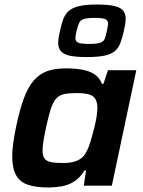

<svg xmlns="http://www.w3.org/2000/svg" viewBox="-20 -820 631 848"><path d="M194 8Q138 8 103 -4Q68 -16 51 -46.5Q34 -77 34 -131Q34 -156 38.5 -188Q43 -220 51 -260Q67 -336 85.5 -386Q104 -436 129.5 -465Q155 -494 189 -506Q223 -518 271 -518Q310 -518 342 -512.5Q374 -507 396.5 -492.5Q419 -478 430 -450H437L457 -510H582L474 0H350L360 -67H353Q333 -34 307 -18Q281 -2 252 3Q223 8 194 8ZM258 -100Q286 -100 306 -105.5Q326 -111 339.5 -121.5Q353 -132 361 -149Q368 -160 374.5 -179Q381 -198 387 -220Q393 -242 398.5 -264.5Q404 -287 407 -307.5Q410 -328 410 -343Q410 -380 390.5 -394.5Q371 -409 321 -409Q286 -409 264 -404.5Q242 -400 228 -384.5Q214 -369 204 -338Q194 -307 183 -255Q176 -222 172 -197.5Q168 -173 168 -156Q168 -132 176.5 -120Q185 -108 205.5 -104Q226 -100 258 -100ZM363 -568Q313 -568 286 -574.5Q259 -581 248 -595Q237 -609 237 -630Q237 -640 239 -653.5Q241 -667 245 -683Q251 -713 259.5 -735.5Q268 -758 284 -772Q300 -786 329.5 -793Q359 -800 407 -800Q458 -800 485.5 -793.5Q513 -787 524 -773Q535 -759 535 -738Q535 -727 533 -713.5Q531 -700 527 -683Q520 -653 512 -631Q504 -609 488 -595Q472 -581 442.5 -574.5Q413 -568 363 -568ZM373 -626Q407 -626 422 -631Q437 -636 442.5 -648.5Q448 -661 452 -684Q454 -694 455.5 -701.5Q457 -709 457 -716Q457 -730 445 -735.5Q433 -741 397 -741Q365 -741 350 -736Q335 -731 329.5 -718.5Q324 -706 318 -683Q316 -674 314.5 -666Q313 -658 313 -652Q313 -637 325.5 -631.5Q338 -626 373 -626Z"/></svg>

Font: Saira Thin SemiBold
Style: Italic
Weight: 600
Italic angle: -12°
Version: Version 1.101